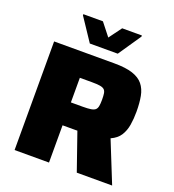

<svg xmlns="http://www.w3.org/2000/svg" viewBox="-158 -1021 1035 1143"><g transform="rotate(20 359.5 -450.0)"><path d="M65 0V-688H447Q519 -688 563 -673.5Q607 -659 630 -630.5Q653 -602 661 -560Q669 -518 669 -462Q669 -417 662.5 -378Q656 -339 637 -309Q618 -279 578 -261L683 0H459L363 -276L418 -247Q406 -239 394 -237.5Q382 -236 369 -236H283V0ZM283 -381H358Q390 -381 409 -384Q428 -387 437 -395Q446 -403 449 -418.5Q452 -434 452 -459Q452 -484 449.5 -499.5Q447 -515 438 -523Q429 -531 410.5 -534Q392 -537 359 -537H283ZM269 -749 173 -893V-900H297L360 -820L419 -900H544V-893L446 -749Z"/></g></svg>

Font: Saira SemiExpanded ExtraBold
Style: Regular
Weight: 800
Width: 6
Designer: Hector Gatti with collaboration of the Omnibus-Type team
Foundry: Omnibus-Type
Version: Version 1.101